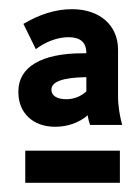

<svg xmlns="http://www.w3.org/2000/svg" viewBox="-20 -725 301 418"><path d="M100 -449C126 -449 151 -457 171 -474C172 -466 174 -459 176 -453H246C241 -471 237 -494 237 -515V-617C237 -670 197 -705 137 -705H136C102 -705 66 -694 31 -673L58 -618C79 -634 105 -644 129 -644C155 -644 168 -633 168 -609H160C70 -609 20 -579 20 -526V-524C20 -479 52 -449 100 -449ZM124 -509C104 -509 92 -517 92 -529V-530C92 -547 116 -556 166 -557H168V-526C156 -515 141 -509 124 -509ZM35 -327H241V-397H35Z"/></svg>

Font: Fixel Text Medium
Style: Regular
Weight: 500
Width: 4
Designer: AlfaBravo + MacPaw
Foundry: Kyrylo Tkachov, Marchela Mozhyna, Serhii Makarenko, Maria Weinstein, Zakhar Kryvoshyya
Version: Version 1.211